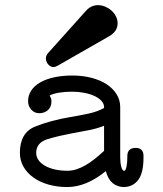

<svg xmlns="http://www.w3.org/2000/svg" viewBox="-20 -718 642 754"><path d="M468.3 -46.9Q473.6 -48.8 476.8 -64Q480 -79.1 480 -98.1V-105Q480 -137.2 513.2 -137.2Q527.3 -137.2 535.4 -129.6Q543.5 -122.1 543.5 -106.4V-98.1Q543.5 -39.6 523.2 -12Q502.9 15.6 466.3 16.6Q441.4 16.1 422.9 1.5Q404.3 -13.7 395.5 -45.9Q318.4 16.6 244.1 16.6Q204.6 16.6 170.4 6.8Q136.2 -2.9 111.3 -20.8Q86.4 -38.6 72.3 -63.2Q58.1 -87.9 58.1 -117.7Q58.1 -197.3 118.7 -221.2Q178.2 -245.1 256.3 -258.3Q292 -264.2 327.1 -271.7Q362.3 -279.3 388.7 -293.9V-297.4Q388.7 -310.5 378.4 -321.8Q368.2 -333 350.8 -341.1Q333.5 -349.1 310.8 -353.5Q288.1 -357.9 263.7 -357.9Q233.9 -357.9 211.2 -354Q188.5 -350.1 174.8 -342.8Q182.1 -331.5 182.1 -319.8Q182.1 -298.3 168.5 -285.9Q154.8 -273.4 134.3 -273.4Q115.7 -273.4 103 -287.1Q90.3 -300.8 90.3 -320.8Q90.3 -344.2 103 -363Q115.7 -381.8 138.7 -394.8Q161.6 -407.7 193.6 -414.6Q225.6 -421.4 263.7 -421.4Q304.7 -421.4 339.4 -412.4Q374 -403.3 398.9 -387Q423.8 -370.6 438 -347.7Q452.1 -324.7 452.1 -297.4V-99.6Q452.1 -89.8 453.1 -80.6Q454.1 -71.3 456.1 -64Q458 -56.6 460.7 -52Q463.4 -47.4 467.3 -47.4Q468.3 -47.4 468.3 -46.9ZM388.7 -125.5V-224.1Q360.4 -212.9 329.1 -206.8Q297.9 -200.7 267.1 -195.3Q238.8 -189.9 213.6 -184.1Q188.5 -178.2 166 -171.4Q122.1 -157.2 122.1 -117.7Q122.1 -102.1 131.3 -89.1Q140.6 -76.2 157 -66.9Q173.3 -57.6 195.8 -52.5Q218.3 -47.4 244.1 -47.4Q263.2 -47.4 281.5 -53.5Q299.8 -59.6 317.6 -70.1Q335.4 -80.6 353 -94.7Q370.6 -108.9 388.7 -125.5ZM169.4 -510.3 316.9 -674.8Q337.4 -697.8 364.7 -697.8Q378.9 -697.8 392.6 -692.1Q406.2 -686.5 417.2 -677Q428.2 -667.5 435.1 -654.3Q441.9 -641.1 441.9 -626.5Q441.9 -594.7 408.7 -575.7L208 -460.9Q202.6 -458 198.2 -456.3Q193.8 -454.6 189.5 -454.6Q185.1 -454.6 179.9 -457Q174.8 -459.5 170.4 -463.9Q166 -468.3 163.1 -474.6Q160.2 -481 160.2 -488.3Q160.2 -500.5 169.4 -510.3Z"/></svg>

Font: Erica Type
Style: Regular
Weight: 400
Designer: Peter Wiegel
Foundry: Peter Wiegel
Version: Version 1.000 2010 initial release